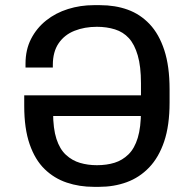

<svg xmlns="http://www.w3.org/2000/svg" viewBox="-20 -715 741 745"><path d="M344 10Q288 10 239 -6.5Q190 -23 153 -59Q116 -95 95 -155.5Q74 -216 74 -304V-345H186V-279Q186 -216 199 -176Q212 -136 236 -114Q260 -92 290.5 -83Q321 -74 356 -74Q394 -74 424.5 -83.5Q455 -93 478.5 -116Q502 -139 514.5 -180Q527 -221 527 -285V-392Q527 -457 514.5 -500Q502 -543 480 -567Q458 -591 426 -601Q394 -611 356 -611Q308 -611 269 -595.5Q230 -580 207.5 -547Q185 -514 185 -463V-453H79V-468Q79 -522 100.5 -564Q122 -606 159 -635.5Q196 -665 244 -680Q292 -695 344 -695H368Q427 -695 475.5 -677.5Q524 -660 560.5 -621.5Q597 -583 617.5 -520.5Q638 -458 638 -369V-317Q638 -228 617 -166Q596 -104 558.5 -65Q521 -26 471.5 -8Q422 10 365 10ZM102 -265V-345H604V-265Z"/></svg>

Font: Chivo Medium
Style: Regular
Weight: 400
Version: Version 2.002